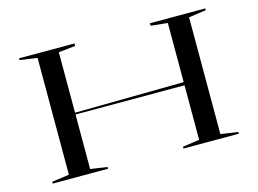

<svg xmlns="http://www.w3.org/2000/svg" viewBox="-95 -878 1409 1048"><g transform="rotate(-15 609.0 -354.0)"><path d="M1135 -708V-698L1037 -684V-24L1135 -10V0H822V-10L917 -24V-684L822 -694V-708ZM396 -708V-694L301 -684V-24L396 -10V0H83V-10L181 -24V-684L83 -698V-708ZM921 -350V-332H292V-342Z"/></g></svg>

Font: Kalnia Expanded Light
Style: Regular
Weight: 300
Width: 7
Designer: Frida Medrano
Foundry: Frida Medrano
Version: Version 1.105